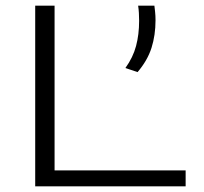

<svg xmlns="http://www.w3.org/2000/svg" viewBox="-20 -659 722 679"><path d="M173 0H104.5V-639H173ZM140 -56.5H636.5V0H140ZM526 -639Q527 -630.5 528.5 -617Q530 -603.5 530 -587.5Q530 -534.5 515.8 -489.8Q501.5 -445 466.5 -404L423.5 -418.5Q450.5 -456 461.2 -496.5Q472 -537 472 -585.5Q472 -600 471.2 -613Q470.5 -626 468.5 -639Z"/></svg>

Font: Anek Latin Expanded Light
Style: Regular
Weight: 300
Width: 7
Designer: Yesha Goshar
Foundry: Ek Type
Version: Version 1.003